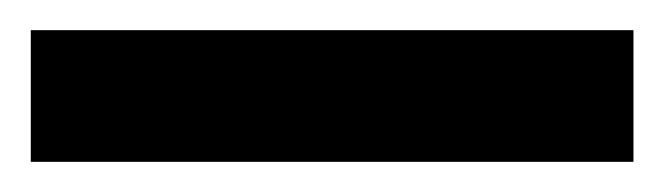

<svg xmlns="http://www.w3.org/2000/svg" viewBox="-30 30 436 126"><path d="M-9.8 136.2V49.8H385.7V136.2Z"/></svg>

Font: Pinar DS1 Medium
Style: Regular
Weight: 500
Designer: Amin Abedi
Version: Version 3.000